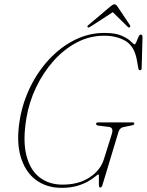

<svg xmlns="http://www.w3.org/2000/svg" viewBox="-20 -868 686 898"><path d="M468 -714Q521 -714 550.2 -700.5Q579.5 -687 592.5 -673.8Q605.5 -660.5 609.5 -660.5Q613 -660.5 617.8 -672Q622.5 -683.5 627.5 -695Q632.5 -706.5 638 -706.5Q646.5 -706.5 646.5 -693.5L642.5 -549.5Q642.5 -539.5 635 -539.5Q628.5 -539.5 627 -548.5L619.5 -590.5Q607.5 -653 566.2 -677Q525 -701 467 -701Q399.5 -701 339.5 -669.5Q279.5 -638 231 -583.8Q182.5 -529.5 149.2 -460.2Q116 -391 103.5 -315.5Q86 -211.5 103.2 -142.2Q120.5 -73 164.8 -38.8Q209 -4.5 272 -4.5Q347.5 -4.5 398.5 -37.8Q449.5 -71 466 -123.5L503 -241.5Q512.5 -272 488.5 -274.5L440.5 -280.5Q429 -281.5 429.5 -289.5Q430 -295.5 440.5 -295.5H600.5Q609 -295.5 608 -289Q607 -283 593.5 -281L557 -273.5Q540 -270 534 -250.5L458.5 -0.5Q455.5 9 447.5 9Q443 9 442.5 -6.2Q442 -21.5 442.5 -37Q443 -52.5 440.5 -52.5Q437.5 -52.5 426.2 -43Q415 -33.5 394.2 -21Q373.5 -8.5 342.2 1Q311 10.5 268 10.5Q197 10.5 147 -27.2Q97 -65 76.2 -136.8Q55.5 -208.5 73 -310.5Q86.5 -389.5 122 -462Q157.5 -534.5 210.5 -591.2Q263.5 -648 329.2 -681Q395 -714 468 -714ZM586 -740Q582 -737.5 576.5 -743.5L507.5 -811L403.5 -743.5Q393.5 -737 390 -741Q386.5 -744.5 392.5 -750L496 -837.5Q508.5 -848 515 -848Q522 -848 529.5 -837.5L588 -750Q591.5 -744.5 586 -740Z"/></svg>

Font: Fraunces 144pt S050 Thin
Style: Italic
Weight: 100
Italic angle: -16°
Version: Version 1.000; ttfautohint (v1.8.3)